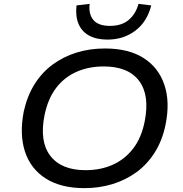

<svg xmlns="http://www.w3.org/2000/svg" viewBox="-20 -965 947 994"><path d="M417 9Q296 9 217.5 -40.5Q139 -90 109.5 -179.5Q80 -269 103 -388Q121 -469 159.5 -530Q198 -591 253.5 -631.5Q309 -672 377 -693Q445 -714 523 -714Q646 -714 723.5 -664.5Q801 -615 831 -526Q861 -437 837 -319Q820 -237 781 -175.5Q742 -114 686.5 -73.5Q631 -33 562.5 -12Q494 9 417 9ZM423 -84Q501 -84 563.5 -112Q626 -140 669 -195.5Q712 -251 729 -336Q756 -472 700 -546.5Q644 -621 517 -621Q440 -621 377 -593.5Q314 -566 271.5 -511Q229 -456 211 -371Q183 -234 240 -159Q297 -84 423 -84ZM536 -760Q479 -760 441 -781Q403 -802 386.5 -841.5Q370 -881 376 -937L444 -945Q438 -892 463.5 -861.5Q489 -831 549 -831Q610 -831 646.5 -862Q683 -893 697 -945L763 -937Q742 -853 681 -806.5Q620 -760 536 -760Z"/></svg>

Font: Nunito Sans 7pt SemiExpanded Medium
Style: Italic
Weight: 500
Width: 6
Italic angle: -9°
Designer: Vernon Adams
Foundry: Vernon Adams
Version: Version 3.101;gftools[0.9.27]